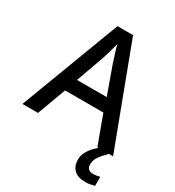

<svg xmlns="http://www.w3.org/2000/svg" viewBox="-219 -845 1093 1198"><g transform="rotate(30 327.0 -245.5)"><path d="M540 0 464 -206H188L112 0H0L271 -717H383L653 0ZM362 -501Q359 -512 351.5 -534Q344 -556 337 -580Q330 -604 326 -619Q318 -588 308 -553Q298 -518 292 -501L220 -300H434ZM554 115Q554 136 565.5 147Q577 158 597 158Q614 158 626.5 155.5Q639 153 648 151V216Q633 220 617.5 223Q602 226 582 226Q527 226 500 199Q473 172 473 127Q473 98 487.5 71Q502 44 524.5 21.5Q547 -1 570 -16L623 0Q590 32 572 58.5Q554 85 554 115Z"/></g></svg>

Font: Noto Sans Sinhala Medium
Style: Regular
Weight: 500
Designer: Jelle Bosma - Monotype Design Team
Foundry: Monotype Imaging Inc.
Version: Version 2.006; ttfautohint (v1.8.4.7-5d5b)